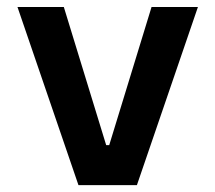

<svg xmlns="http://www.w3.org/2000/svg" viewBox="-20 -538 626 558"><path d="M208 0 30.8 -517.6H165.5L288.6 -116.2H297.4L420.4 -517.6H555.2L377.9 0Z"/></svg>

Font: Cascadia Mono
Style: Regular
Weight: 400
Monospace: yes
Designer: Aaron Bell
Foundry: Saja Typeworks
Version: Version 2404.023